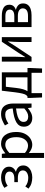

<svg xmlns="http://www.w3.org/2000/svg" viewBox="1322 -1918 826 3509"><g transform="rotate(-90 1734.5 -164.0)"><path d="M247.1 13.2Q189.9 13.2 139.4 -1.7Q88.9 -16.6 41 -55.2L81.1 -113.8Q117.7 -84 157.7 -72Q197.8 -60.1 238.8 -60.1Q295.4 -60.1 334.7 -86.2Q374 -112.3 374 -158.2Q374 -203.6 338.4 -226.8Q302.7 -250 234.9 -250H160.2V-314.9H223.1Q288.1 -314.9 320.6 -338.1Q353 -361.3 353 -400.9Q353 -442.4 321.5 -463.1Q290 -483.9 240.2 -483.9Q192.9 -483.9 158.9 -471.7Q125 -459.5 91.8 -436L55.2 -496.1Q93.3 -524.4 139.4 -540.8Q185.5 -557.1 245.1 -557.1Q297.4 -557.1 342.3 -541Q387.2 -524.9 414.6 -492.2Q441.9 -459.5 441.9 -410.2Q441.9 -370.1 418.7 -337.9Q395.5 -305.7 352.1 -289.1V-284.2Q399.9 -272.9 432.4 -240.2Q464.8 -207.5 464.8 -149.9Q464.8 -99.6 434.6 -63Q404.3 -26.4 354.7 -6.6Q305.2 13.2 247.1 13.2Z M601.6 229V-543H676.8L685.5 -480H688Q724.6 -510.7 769 -533.9Q813.5 -557.1 860.8 -557.1Q965.8 -557.1 1021.2 -481.4Q1076.7 -405.8 1076.7 -279.8Q1076.7 -187 1043.5 -121.6Q1010.3 -56.2 956.5 -21.5Q902.8 13.2 840.8 13.2Q766.1 13.2 690.9 -49.8L693.8 44.9V229ZM825.7 -64Q893.1 -64 937.5 -121.3Q981.9 -178.7 981.9 -278.8Q981.9 -369.6 948.7 -424.8Q915.5 -480 837.9 -480Q804.2 -480 768.6 -460.9Q732.9 -441.9 693.8 -405.8V-120.1Q730 -88.4 764.4 -76.2Q798.8 -64 825.7 -64Z M1330.6 13.2Q1262.7 13.2 1217.8 -27.1Q1172.9 -67.4 1172.9 -141.1Q1172.9 -229.5 1252.7 -277.1Q1332.5 -324.7 1505.9 -344.2Q1505.9 -378.9 1496.3 -410.4Q1486.8 -441.9 1462.6 -461.4Q1438.5 -481 1393.6 -481Q1346.7 -481 1304.9 -462.9Q1263.2 -444.8 1231 -422.9L1195.8 -485.8Q1232.4 -509.8 1287.6 -533.4Q1342.8 -557.1 1408.7 -557.1Q1508.3 -557.1 1552.5 -496.1Q1596.7 -435.1 1596.7 -334V0H1522L1513.7 -64.9H1510.7Q1471.7 -32.7 1426.3 -9.8Q1380.9 13.2 1330.6 13.2ZM1356.9 -61Q1396 -61 1430.9 -78.9Q1465.8 -96.7 1505.9 -131.8V-283.2Q1414.1 -272.5 1360.6 -253.9Q1307.1 -235.4 1283.9 -208.7Q1260.7 -182.1 1260.7 -147Q1260.7 -100.6 1288.6 -80.8Q1316.4 -61 1356.9 -61Z M1786.6 0V191.9H1707.5L1698.7 -17.1V-74.2H1724.6Q1740.2 -82.5 1753.7 -102.3Q1767.1 -122.1 1778.8 -168.2Q1790.5 -214.4 1801.8 -301.8L1830.6 -543H2167V-74.2H2245.6V-17.1L2236.8 191.9H2157.7V0ZM1821.8 -74.2H2075.7V-469.2H1902.8L1881.8 -285.2Q1872.6 -204.1 1856.9 -153.3Q1841.3 -102.5 1821.8 -74.2Z M2362.8 0V-543H2452.1V-315.9Q2452.1 -273.4 2449 -220.9Q2445.8 -168.5 2442.9 -116.2H2446.8Q2462.9 -140.6 2483.4 -173.8Q2503.9 -207 2519 -231.9L2725.1 -543H2810.1V0H2721.2V-227.1Q2721.2 -270.5 2724.1 -322.5Q2727.1 -374.5 2731 -428.2H2726.1Q2710.4 -402.3 2689.7 -369.1Q2668.9 -335.9 2653.8 -311L2447.8 0Z M2993.7 0V-543H3201.7Q3292 -543 3346.9 -511.2Q3401.9 -479.5 3401.9 -404.8Q3401.9 -359.9 3377.9 -330.8Q3354 -301.8 3312 -289.1V-285.2Q3358.4 -274.4 3392.1 -243.9Q3425.8 -213.4 3425.8 -154.8Q3425.8 -101.1 3398.4 -66.9Q3371.1 -32.7 3322.8 -16.4Q3274.4 0 3211.9 0ZM3084 -314.9H3187Q3254.4 -314.9 3283.7 -337.2Q3313 -359.4 3313 -397Q3313 -435.1 3284.9 -456.5Q3256.8 -478 3192.9 -478H3084ZM3084 -64.9H3200.7Q3269 -64.9 3302.5 -90.1Q3335.9 -115.2 3335.9 -161.1Q3335.9 -202.1 3300.3 -226.1Q3264.6 -250 3195.8 -250H3084Z"/></g></svg>

Font: Source Han Sans CN
Style: Regular
Weight: 400
Designer: Ryoko NISHIZUKA  (kana, bopomofo & ideographs); Paul D. Hunt (Latin, Greek & Cyrillic); Sandoll Communications , Soo-you
Foundry: Adobe
Version: Version 2.004;hotconv 1.0.118;makeotfexe 2.5.65603